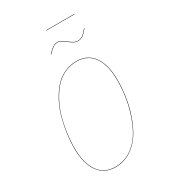

<svg xmlns="http://www.w3.org/2000/svg" viewBox="-181 -821 821 922"><g transform="rotate(-30 229.5 -359.5)"><path d="M379.9 -726.1H224.1V-728H379.9ZM331.1 -606Q315.9 -606 300 -616.9Q284.2 -627.9 269.5 -638.9Q254.9 -649.9 242.2 -649.9Q228.5 -649.9 217 -642.3Q205.6 -634.8 187 -615.2L185.1 -616.2Q204.1 -636.2 216.1 -644Q228 -651.9 242.2 -651.9Q255.4 -651.9 270.3 -640.9Q285.2 -629.9 300.8 -618.9Q316.4 -607.9 331.1 -607.9Q346.2 -607.9 357.9 -616.2Q369.6 -624.5 386.2 -645L388.2 -644Q370.6 -622.6 358.6 -614.3Q346.7 -606 331.1 -606ZM185.1 8.8Q123.5 8.8 90.3 -38.3Q57.1 -85.4 57.1 -169.9Q57.1 -207.5 62.5 -247.1Q67.9 -286.6 78.4 -327.1Q88.9 -367.7 106.9 -403.3Q125 -439 148.2 -466.8Q171.4 -494.6 204.1 -510.7Q236.8 -526.9 274.9 -526.9Q335.9 -526.9 368.9 -480.7Q401.9 -434.6 401.9 -350.1Q401.9 -305.2 395 -258.1Q388.2 -210.9 371.6 -162.6Q355 -114.3 330.8 -76.7Q306.6 -39.1 268.8 -15.1Q231 8.8 185.1 8.8ZM185.1 6.8Q231 6.8 268.3 -16.8Q305.7 -40.5 329.6 -77.9Q353.5 -115.2 369.9 -163.6Q386.2 -211.9 393.1 -258.5Q399.9 -305.2 399.9 -350.1Q399.9 -433.6 367.7 -479.2Q335.4 -524.9 274.9 -524.9Q236.8 -524.9 204.3 -508.8Q171.9 -492.7 148.9 -464.8Q126 -437 108.2 -401.9Q90.3 -366.7 79.8 -326.2Q69.3 -285.6 64.2 -246.6Q59.1 -207.5 59.1 -169.9Q59.1 -85.9 91.6 -39.6Q124 6.8 185.1 6.8Z"/></g></svg>

Font: Fira Sans Compressed Two
Style: Italic
Weight: 100
Width: 3
Italic angle: -8°
Designer: Carrois Corporate & Edenspiekermann AG
Foundry: Carrois Corporate GbR & Edenspiekermann AG
Version: Version 4.203;PS 004.203;hotconv 1.0.88;makeotf.lib2.5.64775